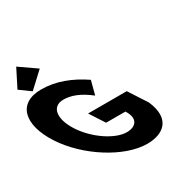

<svg xmlns="http://www.w3.org/2000/svg" viewBox="-514 -1369 1668 1638"><g transform="rotate(-30 320.0 -550.0)"><path d="M554.8 -462H173.8L267.7 -317H457.7C523.1 -216 471.7 -158 381.7 -158C265.7 -158 97.8 -272 7.1 -412C-85.5 -555 -66 -670 50 -670C123 -670 204.8 -641 302.7 -564L338.2 -699C209.9 -786 73.9 -840 -71.1 -840C-303.1 -840 -349.4 -649 -195.9 -412C-43 -176 260.7 15 482.7 15C644.7 15 761.1 -74 670.7 -283ZM-246.2 -939 -140.3 -862 8.3 -1000 -157.2 -1115Z"/></g></svg>

Font: Hussar
Style: BdOpOblSeven
Weight: 700
Foundry: Cannot Into Space Fonts
Version: Version 2.00